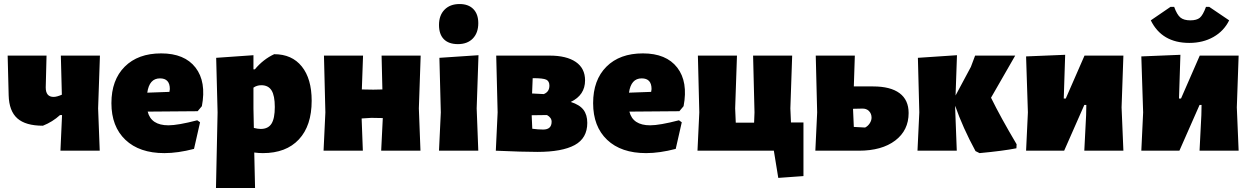

<svg xmlns="http://www.w3.org/2000/svg" viewBox="-20 -748 6213 953"><path d="M280 0 288 -177H278Q241 -143 193 -124Q107 -124 66 -160.5Q25 -197 23 -275L18 -472H211L207 -314Q207 -267 246 -267Q262 -267 287 -278L282 -472H476L467 -210L475 0Z M796 12Q672 12 602.5 -54Q533 -120 533 -236Q533 -351 599 -417Q665 -483 780 -483Q896 -483 950.5 -412.5Q1005 -342 982 -221L961 -196L713 -194Q730 -126 816 -126Q863 -126 959 -151L973 -141L943 -9Q863 12 796 12ZM774 -359Q721 -359 711 -288L821 -292L823 -306Q823 -359 774 -359Z M1238 -474V-404H1245Q1287 -454 1341 -479Q1429 -479 1478 -418Q1527 -357 1527 -248Q1527 -124 1463.5 -56Q1400 12 1285 12Q1264 12 1242 9L1246 185H1052L1060 -190L1053 -461ZM1238 -210 1240 -113Q1260 -108 1274 -108Q1311 -108 1327.5 -134Q1344 -160 1344 -217Q1344 -273 1328 -299Q1312 -325 1277 -325Q1255 -325 1238 -313Z M1586 0 1595 -190 1588 -472H1782L1776 -304L1833 -303L1878 -304L1874 -472H2068L2059 -210L2067 0H1872L1880 -162L1823 -163L1775 -160L1781 0Z M2261 -728Q2305 -728 2329.5 -703Q2354 -678 2354 -633Q2354 -585 2327 -557Q2300 -529 2253 -529Q2207 -529 2183 -553.5Q2159 -578 2159 -624Q2159 -672 2186.5 -700Q2214 -728 2261 -728ZM2159 0 2168 -190 2161 -461 2355 -474 2346 -210 2354 0Z M2441 0 2450 -190 2443 -472H2708Q2792 -472 2838 -440.5Q2884 -409 2884 -349Q2884 -276 2813 -242Q2857 -228 2876 -203Q2895 -178 2895 -138Q2895 -62 2832.5 -28Q2770 6 2647 6Q2575 6 2441 0ZM2627 -360H2624L2621 -284L2679 -281Q2707 -292 2707 -323Q2707 -345 2691.5 -352.5Q2676 -360 2627 -360ZM2695 -177 2619 -176 2622 -109Q2651 -105 2676 -105Q2718 -105 2718 -144Q2718 -164 2695 -177Z M3187 12Q3063 12 2993.5 -54Q2924 -120 2924 -236Q2924 -351 2990 -417Q3056 -483 3171 -483Q3287 -483 3341.5 -412.5Q3396 -342 3373 -221L3352 -196L3104 -194Q3121 -126 3207 -126Q3254 -126 3350 -151L3364 -141L3334 -9Q3254 12 3187 12ZM3165 -359Q3112 -359 3102 -288L3212 -292L3214 -306Q3214 -359 3165 -359Z M3442 0 3451 -190 3444 -472H3638L3629 -210L3632 -139H3723L3725 -190L3718 -472H3912L3903 -210L3906 -140H3968V126L3843 135L3821 0Z M4027 0 4036 -190 4029 -472H4223L4218 -319H4314Q4400 -319 4445 -285.5Q4490 -252 4490 -187Q4490 -101 4423.5 -50.5Q4357 0 4243 0ZM4259 -209 4214 -208 4218 -118 4274 -115Q4288 -122 4297 -136Q4306 -150 4306 -164Q4306 -184 4293 -197Q4280 -210 4259 -209Z M4534 0 4543 -190 4536 -461 4730 -474 4723 -274 4799 -416 4820 -472H5019L4899 -263Q4946 -167 5026 -32L5025 -12Q4960 1 4842 12L4822 2Q4759 -114 4721 -223V-210L4729 0Z M5073 0 5082 -190 5073 -468 5267 -476 5260 -259H5270L5363 -472H5556L5547 -215L5556 0H5362L5371 -177L5372 -227H5362L5262 0Z M5982 -714 6081 -647Q6055 -594 6003 -564.5Q5951 -535 5883 -535Q5747 -535 5692 -647L5790 -714H5808Q5822 -675 5839 -661Q5856 -647 5888 -647Q5920 -647 5935.5 -660Q5951 -673 5966 -714ZM5645 0 5654 -190 5645 -468 5839 -476 5832 -259H5842L5935 -472H6128L6119 -215L6128 0H5934L5943 -177L5944 -227H5934L5834 0Z"/></svg>

Font: Alegreya Sans Black
Style: Regular
Weight: 900
Designer: Juan Pablo del Peral
Foundry: Huerta Tipografica
Version: Version 2.007